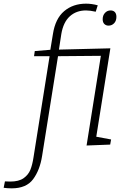

<svg xmlns="http://www.w3.org/2000/svg" viewBox="-120 -792 694 1049"><path d="M483 -528 406 -45 487 -30 482 -2 353 3 431 -487 197 -485 110 60Q98 137 61 187Q24 237 -56 237Q-79 237 -100 234L-93 199L-64 200Q-17 200 9 181.5Q35 163 46 135.5Q57 108 63 68L151 -485H66L70 -513L155 -520L169 -605Q182 -690 230.5 -731Q279 -772 350 -772Q381 -772 414 -763L403 -728Q371 -735 350 -735Q297 -735 261.5 -703Q226 -671 215 -606L202 -521ZM516 -700Q516 -678 503.5 -665Q491 -652 473 -652Q459 -652 450 -661Q441 -670 441 -687Q441 -708 453.5 -721.5Q466 -735 484 -735Q499 -735 507.5 -726Q516 -717 516 -700Z"/></svg>

Font: Bitter Pro Light
Style: Italic
Weight: 300
Italic angle: -9°
Designer: Sol Matas, and Bitter project Authors
Foundry: Sol Matas
Version: Version 1.010